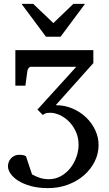

<svg xmlns="http://www.w3.org/2000/svg" viewBox="-20 -740 562 989"><path d="M487.8 6.8Q487.8 52.2 467.5 92.5Q447.3 132.8 412.1 163.3Q377 193.8 329.6 211.4Q282.2 229 228 229Q177.2 229 138.7 218.3Q100.1 207.5 74 190.9Q47.9 174.3 34.4 154.5Q21 134.8 21 116.2Q21 106 24.7 95.5Q28.3 85 35.9 76.4Q43.5 67.9 54.7 62.5Q65.9 57.1 81.1 57.1Q86.9 57.1 97.4 58.8Q107.9 60.5 113.8 64.9L145 158.2Q164.6 169.4 185.8 176.3Q207 183.1 231 183.1Q266.1 183.1 294.7 166.7Q323.2 150.4 343.3 124.5Q363.3 98.6 374 67.4Q384.8 36.1 384.8 5.9Q384.8 -31.7 370.6 -62.3Q356.4 -92.8 335 -114.3Q313.5 -135.7 287.4 -147.5Q261.2 -159.2 237.8 -159.2Q220.7 -159.2 212.4 -155Q204.1 -150.9 200.2 -147.9L172.9 -175.8L373 -396H140.1Q132.3 -396 127.2 -388.9Q122.1 -381.8 121.1 -375L110.8 -298.8H59.1V-481.9H460.9V-415L267.1 -198.2Q313 -198.2 353 -181.2Q393.1 -164.1 423.1 -135.5Q453.1 -106.9 470.5 -69.8Q487.8 -32.7 487.8 6.8ZM292 -550.8H216.8L90.8 -720.2H150.9L254.9 -621.1L357.9 -720.2H418Z"/></svg>

Font: Charis SIL Afr
Style: Regular
Weight: 400
Foundry: SIL International
Version: Version 5.000